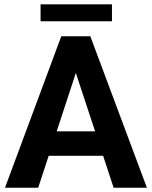

<svg xmlns="http://www.w3.org/2000/svg" viewBox="-20 -881 712 901"><path d="M669.4 0 403.8 -710.9H267.6L3.4 0H159.2L208.5 -149.9H463.9L513.2 0ZM335.9 -538.6 426.3 -264.6H246.1ZM170.4 -860.8V-781.2H505.4V-860.8Z"/></svg>

Font: Vazirmatn
Style: Bold
Weight: 700
Designer: Saber Rastikerdar
Foundry: Saber Rastikerdar
Version: Version 33.003